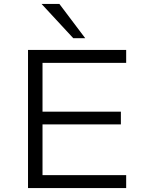

<svg xmlns="http://www.w3.org/2000/svg" viewBox="-20 -960 750 980"><path d="M123 0V-705H624V-639H197V-390H597V-325H197V-66H624V0ZM354 -765 192 -940H283L415 -765Z"/></svg>

Font: Nunito Sans 7pt SemiExpanded Light
Style: Regular
Weight: 300
Width: 6
Designer: Vernon Adams
Foundry: Vernon Adams
Version: Version 3.101;gftools[0.9.27]